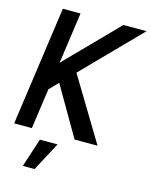

<svg xmlns="http://www.w3.org/2000/svg" viewBox="-143 -785 857 1090"><g transform="rotate(15 285.0 -240.0)"><path d="M479.5 0H344.5L177 -288.5L127 -237L93.5 0H-10.5L88 -700H192L149.5 -399L444 -700H580L256.5 -369.5ZM99.5 220.5 154.5 51.5H258.5L168.5 220.5Z"/></g></svg>

Font: Urbanist SemiBold
Style: Italic
Weight: 600
Italic angle: -8°
Designer: Corey Hu
Foundry: Corey Hu
Version: Version 1.321; ttfautohint (v1.8.4.7-5d5b)